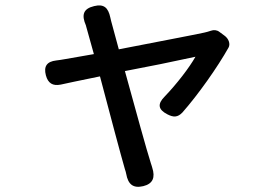

<svg xmlns="http://www.w3.org/2000/svg" viewBox="-20 -627 1020 724"><path d="M260 -319 357 -339C393 -202 437 -37 451 11C453 17 455 23 456 29C463 68 482 84 520 75C557 66 566 42 554 5C552 -1 551 -6 549 -11C534 -57 489 -221 451 -359L584 -385L717 -413C694 -372 647 -311 601 -263C573 -235 576 -214 611 -196C634 -184 650 -184 668 -203C727 -270 800 -373 842 -448C849 -461 843 -481 826 -493L807 -507C798 -514 786 -515 775 -511C767 -508 758 -506 750 -504C714 -496 561 -467 428 -441L399 -548C398 -552 397 -557 396 -561C388 -598 372 -613 335 -604C293 -594 287 -570 304 -531C304 -530 305 -528 305 -527L334 -423L225 -404C213 -402 202 -400 192 -399C157 -395 144 -377 153 -343C161 -313 179 -302 209 -308Z"/></svg>

Font: GenSenRounded2 TW M
Style: Regular
Weight: 500
Version: Version 2.100;PS 2.1;hotconv 16.6.51;makeotf.lib2.5.65220 DE